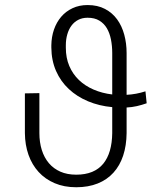

<svg xmlns="http://www.w3.org/2000/svg" viewBox="-20 -747 640 776"><path d="M572.8 -329.6Q553.7 -322.8 533.2 -318.1Q512.7 -313.5 491.7 -312.5V-209Q491.2 -158.7 477.8 -118.2Q464.4 -77.6 438.5 -49.1Q412.6 -20.5 374.8 -5.4Q336.9 9.8 288.1 9.8Q239.3 9.8 200.9 -6.6Q162.6 -22.9 136 -52Q109.4 -81.1 95.2 -121.1Q81.1 -161.1 80.6 -209V-369.6L139.2 -370.6V-209Q139.2 -171.9 148.9 -140.9Q158.7 -109.9 177.5 -87.6Q196.3 -65.4 223.9 -53.2Q251.5 -41 288.1 -41Q324.7 -41 352.1 -52.2Q379.4 -63.5 397.2 -85.2Q415 -106.9 424.1 -138.2Q433.1 -169.4 433.6 -209V-314Q380.9 -318.8 335.9 -337.6Q291 -356.4 258.1 -387.2Q225.1 -418 206.5 -460.2Q188 -502.4 187.5 -554.7V-564Q188 -598.1 198.2 -627.7Q208.5 -657.2 227.3 -679.2Q246.1 -701.2 273.2 -713.9Q300.3 -726.6 334 -726.6Q374.5 -726.6 404.3 -710.9Q434.1 -695.3 453.4 -668.7Q472.7 -642.1 482.2 -606.9Q491.7 -571.8 491.7 -532.7V-363.8Q530.3 -365.7 567.9 -377.9ZM246.1 -553.7Q246.1 -513.2 260 -480.5Q273.9 -447.8 298.8 -423.8Q323.7 -399.9 358.2 -385Q392.6 -370.1 433.6 -365.2V-532.7Q433.6 -561 428.5 -587.2Q423.3 -613.3 411.9 -632.8Q400.4 -652.3 381.3 -663.8Q362.3 -675.3 334 -675.3Q312.5 -675.3 296.1 -666.7Q279.8 -658.2 268.8 -643.3Q257.8 -628.4 252 -608.2Q246.1 -587.9 246.1 -564Z"/></svg>

Font: Roboto Mono Light
Style: Regular
Weight: 300
Designer: Google
Version: Version 2.000985; 2015; ttfautohint (v1.3)